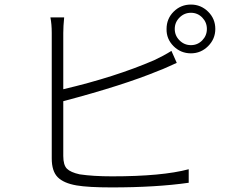

<svg xmlns="http://www.w3.org/2000/svg" viewBox="-20 -818 1040 846"><path d="M258.8 -372.1V-130.9Q258.8 -90.8 274.9 -74.7Q291 -58.6 331.1 -49.8Q390.6 -41 473.6 -41Q694.3 -41 811.5 -72.3V-12.7Q668 7.8 471.7 7.8Q369.1 7.8 317.4 -1Q260.7 -10.7 234.4 -37.1Q208 -63.5 208 -120.1V-672.9Q208 -711.9 202.1 -741.2H262.7Q258.8 -702.1 258.8 -672.9V-424.8Q487.3 -478.5 659.2 -552.7Q701.2 -572.3 735.4 -593.8L758.8 -541Q752 -538.1 723.1 -524.9Q694.3 -511.7 677.7 -505.9Q524.4 -442.4 258.8 -372.1ZM771 -640.1Q792 -619.1 821.3 -619.1Q850.6 -619.1 871.1 -640.1Q891.6 -661.1 891.6 -690.4Q891.6 -719.7 871.1 -740.7Q850.6 -761.7 821.3 -761.7Q792 -761.7 771 -740.7Q750 -719.7 750 -690.4Q750 -661.1 771 -640.1ZM821.3 -797.9Q865.2 -797.9 897 -766.6Q928.7 -735.4 928.7 -690.4Q928.7 -646.5 897 -614.7Q865.2 -583 821.3 -583Q776.4 -583 744.6 -614.7Q712.9 -646.5 713.9 -690.4Q713.9 -735.4 745.1 -766.6Q776.4 -797.9 821.3 -797.9Z"/></svg>

Font: Gen Shin Gothic Light
Style: Regular
Weight: 200
Designer: [Source Han Sans]
Ryoko NISHIZUKA  (kana & ideographs); Paul D. Hunt (Latin, Greek & Cyrillic); Wenlong ZHANG  (bopomofo
Version: Version 1.002.20150607